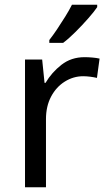

<svg xmlns="http://www.w3.org/2000/svg" viewBox="-20 -786 453 806"><path d="M335 -546Q350 -546 367.5 -544.5Q385 -543 398 -540L387 -459Q374 -462 358.5 -464Q343 -466 329 -466Q288 -466 252 -443.5Q216 -421 194.5 -380.5Q173 -340 173 -286V0H85V-536H157L167 -438H171Q197 -482 238 -514Q279 -546 335 -546ZM388 -756Q376 -738 351 -709.5Q326 -681 297.5 -652.5Q269 -624 245 -606H187V-618Q202 -637 219.5 -663Q237 -689 254 -716.5Q271 -744 282 -766H388Z"/></svg>

Font: Noto Sans Imperial Aramaic
Style: Regular
Weight: 400
Designer: Monotype Design Team
Foundry: Monotype Imaging Inc.
Version: Version 2.001; ttfautohint (v1.8.4.7-5d5b)